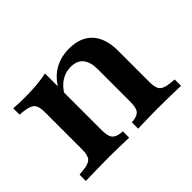

<svg xmlns="http://www.w3.org/2000/svg" viewBox="-93 -604 779 779"><g transform="rotate(-45 297.0 -214.0)"><path d="M159.7 -2.4Q121.8 -2.4 90.3 -1.6Q58.9 -0.8 24.2 0V-36.3L48.4 -38.7Q80.6 -41.9 92.3 -54.8Q104 -67.7 104 -100V-208.1H215.3V-100Q215.3 -66.9 225.4 -53.6Q235.5 -40.3 262.1 -37.1L272.6 -36.3V0Q243.5 -0.8 217.3 -1.6Q191.1 -2.4 159.7 -2.4ZM104 -208.1V-314.5Q104 -348.4 92.3 -361.3Q80.6 -374.2 47.6 -378.2L24.2 -380.6V-416.9Q41.9 -415.3 57.7 -414.9Q73.4 -414.5 92.7 -414.5Q129 -414.5 159.7 -417.3Q190.3 -420.2 215.3 -425.8V-416.9V-208.1ZM379 -208.1V-285.5Q379 -328.2 361.3 -349.6Q343.5 -371 308.1 -371Q271 -371 242.3 -347.2Q213.7 -323.4 191.9 -272.6L183.9 -288.7Q211.3 -362.1 253.6 -395.2Q296 -428.2 354.8 -428.2Q421 -428.2 455.6 -390.3Q490.3 -352.4 490.3 -280.6V-208.1ZM434.7 -2.4Q404 -2.4 378.2 -1.6Q352.4 -0.8 324.2 0V-36.3L333.1 -37.1Q359.7 -40.3 369.4 -53.6Q379 -66.9 379 -100V-208.1H490.3V-100Q490.3 -67.7 502 -54.8Q513.7 -41.9 546 -38.7L570.2 -36.3V0Q535.5 -0.8 504.4 -1.6Q473.4 -2.4 434.7 -2.4Z"/></g></svg>

Font: Playfair 9pt
Style: Bold
Weight: 700
Designer: Claus Eggers Sørensen
Foundry: Claus Eggers Sørensen
Version: Version 2.203